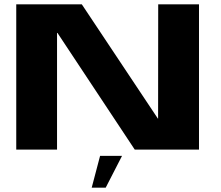

<svg xmlns="http://www.w3.org/2000/svg" viewBox="-20 -695 1028 892"><path d="M55.5 0H245V-542H247L606 0H904.5V-675H715L714.5 -144H713.5L360 -675H55.5ZM406 177H471L547 29H445Z"/></svg>

Font: Anybody Expanded
Style: Bold
Weight: 700
Width: 7
Designer: Tyler Finck
Foundry: Etcetera Type Company
Version: Version 1.113;gftools[0.9.25]